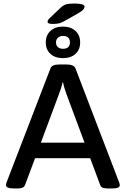

<svg xmlns="http://www.w3.org/2000/svg" viewBox="-20 -1068 714 1090"><path d="M62 2Q36 2 25 -3Q14 -8 14 -16Q14 -23 17 -32L267 -681Q275 -702 318 -702H356Q399 -702 408 -681L657 -31Q660 -23 660 -16Q660 2 615 2H595Q578 2 565.5 -1.5Q553 -5 549 -17L492 -170H179L122 -17Q117 -6 106 -2Q95 2 79 2ZM313 -529 212 -258H460L359 -529Q353 -545 347 -564.5Q341 -584 338 -600H335Q328 -566 313 -529ZM337 -738Q293 -738 266.5 -762Q240 -786 240 -827Q240 -868 266.5 -892.5Q293 -917 337 -917Q382 -917 408.5 -892.5Q435 -868 435 -827Q435 -786 408.5 -762Q382 -738 337 -738ZM337 -791Q377 -791 377 -827Q377 -864 337 -864Q320 -864 309 -854Q298 -844 298 -827Q298 -810 309 -800.5Q320 -791 337 -791ZM279 -932Q250 -932 250 -945Q250 -954 262 -965L323 -1023Q337 -1037 353 -1042.5Q369 -1048 402 -1048Q428 -1048 444 -1044Q460 -1040 460 -1030Q460 -1023 453.5 -1014.5Q447 -1006 423 -992L354 -953Q334 -941 319 -936.5Q304 -932 279 -932Z"/></svg>

Font: Asap Semi Expanded Medium
Style: Regular
Weight: 500
Width: 6
Designer: Pablo Cosgaya
Foundry: Omnibus-Type
Version: Version 3.001; ttfautohint (v1.8.4.7-5d5b)